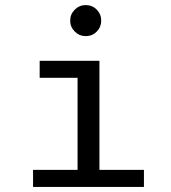

<svg xmlns="http://www.w3.org/2000/svg" viewBox="-20 -735 672 755"><path d="M110 0V-67H285V-429H136V-496H371V-67H546V0ZM317 -593Q292 -593 274 -611Q256 -629 256 -654Q256 -679 274 -697Q292 -715 317 -715Q343 -715 360.5 -697Q378 -679 378 -654Q378 -629 360.5 -611Q343 -593 317 -593Z"/></svg>

Font: Atkinson Hyperlegible Mono ExtraLight
Style: Regular
Weight: 400
Monospace: yes
Version: Version 2.001